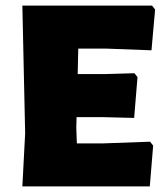

<svg xmlns="http://www.w3.org/2000/svg" viewBox="-20 -667 581 687"><path d="M517 -160 528 -146 516 0H60L70 -190L60 -647H524L535 -633L522 -487L363 -493H260L258 -402H357L461 -405L472 -391L460 -245L344 -248H254L253 -210L255 -154H351Z"/></svg>

Font: Alegreya Sans Black
Style: Regular
Weight: 900
Designer: Juan Pablo del Peral
Foundry: Huerta Tipografica
Version: Version 2.007